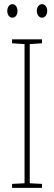

<svg xmlns="http://www.w3.org/2000/svg" viewBox="-20 -903 260 923"><path d="M15 -850C15 -833 24 -818 40 -818C54 -818 64 -831 64 -850C64 -869 54 -883 40 -883C24 -883 15 -867 15 -850ZM157 -851C157 -833 167 -818 182 -818C197 -818 207 -832 207 -851C207 -870 196 -883 182 -883C167 -883 157 -868 157 -851ZM182 0V-19L123 -22V-691L182 -695V-714H38V-695L98 -691V-22L38 -19V0Z"/></svg>

Font: Noto Sans Bengali ExtraCondensed Thin
Style: Regular
Weight: 100
Width: 2
Designer: Joana Ranito - Universal Thirst; Jelle Bosma - Monotype Design Team
Foundry: Universal Thirst ehf.
Version: Version 3.000